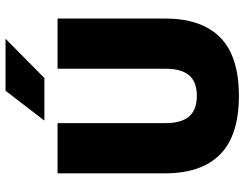

<svg xmlns="http://www.w3.org/2000/svg" viewBox="-115 -752 884 694"><g transform="rotate(-90 327.0 -405.0)"><path d="M327.5 16.5Q184.5 16.5 116 -51.2Q47.5 -119 47.5 -250V-639H229V-247.5Q229 -191.5 253 -163.5Q277 -135.5 327.5 -135.5Q378 -135.5 401.8 -163.5Q425.5 -191.5 425.5 -247.5V-639H607V-250Q607 -119 538.8 -51.2Q470.5 16.5 327.5 16.5ZM346 -827H532.5V-825.5L392 -686.5H239V-688Z"/></g></svg>

Font: Anek Telugu Medium ExtraBold
Style: Regular
Weight: 800
Version: Version 1.003